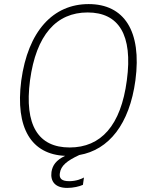

<svg xmlns="http://www.w3.org/2000/svg" viewBox="-20 -753 739 940"><path d="M414 -733C240 -733 117 -601 84 -358C54 -125 134 3 299 10C254 31 237 57 232 89C226 134 249 167 309 167C339 167 368 160 386 152L391 116C381 122 354 134 319 134C282 134 269 121 273 95C278 58 308 34 368 6C513 -19 614 -145 643 -360C675 -602 587 -733 414 -733ZM601 -360C572 -138 474 -31 321 -31C168 -31 98 -139 127 -360C157 -582 256 -692 409 -692C561 -692 631 -583 601 -360Z"/></svg>

Font: United Sans Thin
Style: Italic
Weight: 100
Italic angle: -8°
Designer: Pablo Impallari, Rodrigo Fuenzalida (Modified by Dan O. Williams)
Version: Version 1.000;PS 001.000;hotconv 1.0.88;makeotf.lib2.5.64775